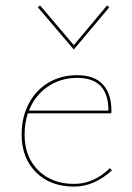

<svg xmlns="http://www.w3.org/2000/svg" viewBox="-20 -687 487 710"><path d="M394 -57Q328 3 254 3Q166 3 113 -50Q60 -103 60 -189Q60 -254 86.5 -304Q113 -354 159.5 -381.5Q206 -409 265 -409Q329 -409 360.5 -374.5Q392 -340 392 -278Q392 -271 391 -268H83Q71 -232 71 -189Q71 -107 121.5 -57Q172 -7 254 -7Q327 -7 386 -65ZM87 -278H381Q381 -399 266 -399Q204 -399 156.5 -366.5Q109 -334 87 -278ZM120 -660 128 -667 253 -520 376 -667 384 -660 253 -504Z"/></svg>

Font: Ysabeau Hairline
Style: Regular
Weight: 100
Designer: Christian Thalmann (Catharsis Fonts)
Version: Version 0.003